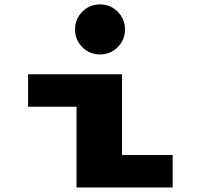

<svg xmlns="http://www.w3.org/2000/svg" viewBox="-20 -828 890 848"><path d="M421.5 -587.5Q375.5 -587.5 343.5 -619.8Q311.5 -652 311.5 -698Q311.5 -744 343.5 -776.2Q375.5 -808.5 421.5 -808.5Q468 -808.5 500 -776.2Q532 -744 532 -698Q532 -652 500 -619.8Q468 -587.5 421.5 -587.5ZM519 -143.5H742.5V0H318V-356.5H104V-500H519Z"/></svg>

Font: League Mono Wide ExtraBold
Style: Regular
Weight: 800
Width: 8
Designer: Tyler Finck
Foundry: The League of Moveable Type / Tyler Finck
Version: Version 2.210